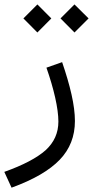

<svg xmlns="http://www.w3.org/2000/svg" viewBox="-112 -595 426 879"><path d="M59.1 -446.3 123 -510.7 59.1 -574.7 -4.9 -510.7ZM229 -446.3 293.5 -510.7 229 -574.7 165 -510.7ZM100.6 -285.2C134.3 -189 155.3 -98.6 155.3 -38.6C155.3 13.7 135.7 57.1 96.7 92.8C57.1 127.9 -5.9 161.1 -92.3 191.9L-59.1 264.2C42 227.5 115.2 184.6 161.6 136.2C208 87.9 231 28.8 231 -41C231 -112.8 209 -203.6 172.4 -310.5Z"/></svg>

Font: Estedad Regular
Style: Regular
Weight: 400
Designer: Amin Abedi
Version: Version 7.3